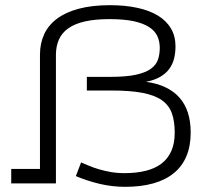

<svg xmlns="http://www.w3.org/2000/svg" viewBox="-20 -701 799 734"><path d="M22.9 -55.2H132.8V-492.2Q132.8 -535.2 148.9 -570.1Q165 -605 198 -629.6Q231 -654.3 281.5 -667.7Q332 -681.2 400.9 -681.2Q458.5 -681.2 504.9 -671.1Q551.3 -661.1 583.7 -641.4Q616.2 -621.6 633.5 -592.3Q650.9 -563 650.9 -523.9Q650.9 -499 645.5 -477.3Q640.1 -455.6 627.4 -438Q614.7 -420.4 592.8 -407.5Q570.8 -394.5 538.1 -388.2Q621.6 -377 665.3 -328.6Q709 -280.3 709 -193.8Q709 -142.6 692.6 -103.8Q676.3 -64.9 644.5 -39.1Q612.8 -13.2 566.2 0Q519.5 13.2 459 13.2Q408.7 13.2 361.3 2Q314 -9.3 270 -27.8L290 -80.1Q303.7 -74.2 320.6 -67.1Q337.4 -60.1 357.9 -54Q378.4 -47.9 402.8 -43.5Q427.2 -39.1 456.1 -39.1Q501 -39.1 536.6 -47.9Q572.3 -56.6 596.9 -75.2Q621.6 -93.8 634.8 -123.3Q647.9 -152.8 647.9 -193.8Q647.9 -237.3 637 -268.1Q626 -298.8 598.4 -318.1Q570.8 -337.4 523.9 -346.2Q477.1 -355 405.8 -355H312V-407.2H402.8Q463.4 -407.2 500.5 -415.5Q537.6 -423.8 557.6 -438.7Q577.6 -453.6 584.2 -473.9Q590.8 -494.1 590.8 -518.1Q590.8 -542 581.8 -562.3Q572.8 -582.5 550.5 -597.2Q528.3 -611.8 491.2 -619.9Q454.1 -627.9 397.9 -627.9Q343.8 -627.9 304.9 -619.1Q266.1 -610.4 241.5 -593Q216.8 -575.7 205.3 -550Q193.8 -524.4 193.8 -491.2V0H22.9Z"/></svg>

Font: Stint Ultra Expanded
Style: Regular
Weight: 400
Width: 7
Designer: Astigmatic (AOETI)
Foundry: Astigmatic (AOETI)
Version: Version 1.000